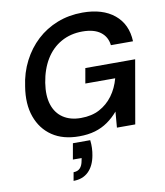

<svg xmlns="http://www.w3.org/2000/svg" viewBox="-102 -795 982 1146"><g transform="rotate(-10 388.5 -222.0)"><path d="M330 12Q232 12 167 -32Q102 -76 74 -154.5Q46 -233 63 -337Q74 -419 109.5 -488Q145 -557 199 -607Q253 -657 323.5 -684.5Q394 -712 476 -712Q598 -712 669 -653.5Q740 -595 744 -491H610Q604 -543 565 -572Q526 -601 456 -601Q384 -601 327 -569Q270 -537 234 -478Q198 -419 185 -338Q173 -261 190.5 -206.5Q208 -152 251.5 -123Q295 -94 359 -94Q425 -94 472.5 -119.5Q520 -145 552.5 -189Q585 -233 601 -292H420L436 -383H738L671 0H560L568 -96Q539 -62 504 -37.5Q469 -13 426.5 -0.5Q384 12 330 12ZM250 268 259 217Q284 217 298.5 202Q313 187 318 157L321 142H268L285 46H390Q393 70 392 94Q391 118 387 138Q376 200 341 234Q306 268 250 268Z"/></g></svg>

Font: DM Sans 10pt SemiBold
Style: Italic
Weight: 600
Italic angle: -10°
Version: Version 4.004;gftools[0.9.30]